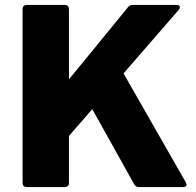

<svg xmlns="http://www.w3.org/2000/svg" viewBox="-20 -754 792 774"><path d="M718 0H539Q527 0 521 -11L352 -314L258 -206V-16Q258 -1 242 0H87Q72 0 71 -16V-718Q71 -733 87 -734H242Q257 -734 258 -718V-434L496 -725Q503 -734 515 -734H692Q705 -734 705 -724Q705 -720 701 -715L478 -458L729 -19Q732 -13 732 -9Q732 0 718 0Z"/></svg>

Font: YamahaIndonesia935. App XBold
Style: Regular
Weight: 800
Designer: Dalton Maag Ltd
Foundry: Dalton Maag Ltd
Version: Version 1.002; January 01, 2024; Regular/Italic